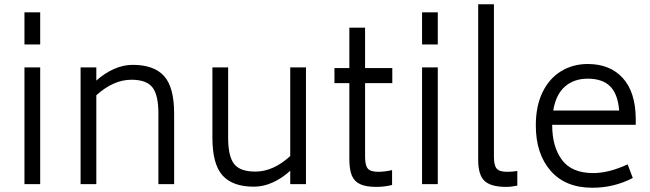

<svg xmlns="http://www.w3.org/2000/svg" viewBox="-20 -866 3056 903"><path d="M95 -808H169V-657H95ZM95 -549H169V0H95Z M799 -332V0H725V-332Q725 -419 697 -455Q669 -491 598 -491Q514 -491 433 -418V0H359V-549H433V-487Q472 -522 516 -541.5Q560 -561 604 -561Q704 -561 751.5 -508.5Q799 -456 799 -332Z M1419 -549V0H1345V-63Q1307 -28 1263 -8Q1219 12 1174 12Q1074 12 1026.5 -41Q979 -94 979 -218V-549H1053V-218Q1053 -131 1081 -95Q1109 -59 1181 -59Q1265 -59 1345 -132V-549Z M1697 -475V-129Q1697 -88 1710 -73Q1723 -58 1759 -58Q1789 -58 1824 -66V4Q1787 13 1751 13Q1701 13 1673.5 0Q1646 -13 1634.5 -41Q1623 -69 1623 -118V-475H1553V-546H1623V-736H1697V-546H1825V-475Z M1965 -808H2039V-657H1965ZM1965 -549H2039V0H1965Z M2229 -113V-846H2303V-129Q2303 -88 2316 -73Q2329 -58 2365 -58Q2393 -58 2413 -62V7Q2384 13 2361 13Q2289 13 2259 -15Q2229 -43 2229 -113Z M2577 -277Q2577 -176 2623 -114Q2669 -52 2770 -52Q2843 -52 2932 -93L2956 -29Q2868 17 2766 17Q2639 17 2569.5 -63Q2500 -143 2500 -276Q2500 -368 2532 -433Q2564 -498 2619.5 -531.5Q2675 -565 2744 -565Q2849 -565 2909 -499Q2969 -433 2970 -308V-279H2577ZM2582 -346H2892Q2886 -423 2850 -459.5Q2814 -496 2744 -496Q2679 -496 2636.5 -458.5Q2594 -421 2582 -346Z"/></svg>

Font: Biryani Light
Style: Regular
Weight: 300
Designer: Dan Reynolds and Mathieu Réguer
Foundry: Dan Reynolds and Mathieu Réguer
Version: Version 1.004; ttfautohint (v1.1) -l 5 -r 5 -G 72 -x 0 -D la